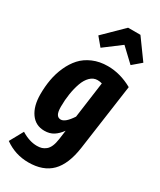

<svg xmlns="http://www.w3.org/2000/svg" viewBox="-260 -898 997 1200"><g transform="rotate(30 238.5 -298.5)"><path d="M200.2 -624 149.9 -684.1 287.1 -818.8H376L479 -676.8L417 -624L320.8 -714.8ZM298.8 -547.9Q388.7 -547.9 476.1 -499L409.2 -22Q391.1 104 332.3 163.1Q273.4 222.2 167 222.2Q72.3 222.2 -4.9 167L48.8 69.8Q107.4 106 162.1 106Q181.2 106 195.8 101.6Q210.4 97.2 224.6 85.9Q238.8 74.7 248.3 53Q257.8 31.2 262.2 -1L271 -65.9Q247.6 -33.7 220.5 -16.4Q193.4 1 154.8 1Q91.3 1 55.7 -49.6Q20 -100.1 20 -185.1Q20 -240.7 29.1 -291.5Q38.1 -342.3 59.3 -389.6Q80.6 -437 111.8 -471.7Q143.1 -506.3 191.2 -527.1Q239.3 -547.9 298.8 -547.9ZM286.1 -439.9Q256.8 -439.9 233.9 -417.5Q210.9 -395 197.5 -357.4Q184.1 -319.8 177 -275.1Q169.9 -230.5 169.9 -182.1Q169.9 -143.6 179.7 -127.2Q189.5 -110.8 209 -110.8Q241.2 -110.8 283.2 -174.8L318.8 -435.1Q302.7 -439.9 286.1 -439.9Z"/></g></svg>

Font: Fira Sans Compressed
Style: Bold Italic
Weight: 700
Width: 3
Italic angle: -8°
Designer: Carrois Corporate & Edenspiekermann AG
Foundry: Carrois Corporate GbR & Edenspiekermann AG
Version: Version 4.203;PS 004.203;hotconv 1.0.88;makeotf.lib2.5.64775